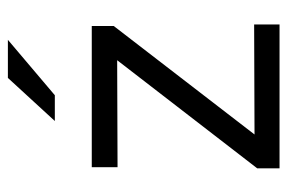

<svg xmlns="http://www.w3.org/2000/svg" viewBox="-144 -602 746 499"><g transform="rotate(-90 229.5 -353.0)"><path d="M41 0V-58L322 -422L44 -421V-488H411V-431L129 -65L415 -66V0ZM164 -584 276 -706H375L231 -584Z"/></g></svg>

Font: Red Hat Text
Style: Regular
Weight: 400
Designer: Pentagram, MCKL
Foundry: MCKL
Version: Version 1.030